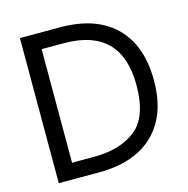

<svg xmlns="http://www.w3.org/2000/svg" viewBox="-111 -869 954 975"><g transform="rotate(-15 366.0 -381.5)"><path d="M79 0V-763H289Q479 -763 580 -663Q681 -563 681 -379Q681 -198 579.5 -99Q478 0 288 0ZM287 -83Q425 -83 507 -148Q589 -213 589 -379Q589 -680 288 -680H171V-83Z"/></g></svg>

Font: Open Sauce Sans
Style: Regular
Weight: 400
Designer: Alfredo Marco Pradil
Foundry: Creative Sauce Fz LLC
Version: Version 1.477